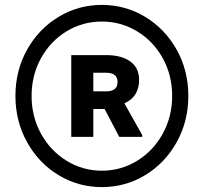

<svg xmlns="http://www.w3.org/2000/svg" viewBox="-20 -754 839 784"><path d="M396 -734Q492 -734 573 -685Q654 -636 701.5 -551Q749 -466 749 -362Q749 -259 701.5 -173.5Q654 -88 573 -39Q492 10 396 10Q300 10 219 -39Q138 -88 90.5 -173.5Q43 -259 43 -362Q43 -466 90.5 -551Q138 -636 219 -685Q300 -734 396 -734ZM396 -57Q474 -57 540 -97.5Q606 -138 644.5 -208Q683 -278 683 -362Q683 -447 644.5 -516.5Q606 -586 540 -626Q474 -666 396 -666Q317 -666 251.5 -626Q186 -586 147.5 -516.5Q109 -447 109 -362Q109 -278 147.5 -208Q186 -138 252 -97.5Q318 -57 396 -57ZM548 -428Q548 -359 488 -332L561 -202V-195H467L407 -309H361V-195H271V-529H413Q476 -529 512 -503Q548 -477 548 -428ZM361 -381H413Q460 -381 460 -419Q460 -457 413 -457H361Z"/></svg>

Font: Freesentation 8 ExtraBold
Style: Regular
Weight: 800
Designer: glyphs from Roboto by Christian Robertson / Hangul glyphs from Noto Sans CJK(Source Han Sans) by Jang Soo-young and Kang
Foundry: PT&
Version: Version 2.001